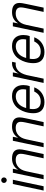

<svg xmlns="http://www.w3.org/2000/svg" viewBox="1212 -1966 768 3233"><g transform="rotate(-90 1596.5 -350.0)"><path d="M186 -518 76 0H4L114 -518ZM132 -668Q132 -687 145.5 -700.5Q159 -714 179 -714Q198 -714 211.5 -701Q225 -688 225 -668Q225 -648 211.5 -634.5Q198 -621 179 -621Q160 -621 146 -634.5Q132 -648 132 -668Z M371 -518 354 -427Q381 -477 430 -504.5Q479 -532 542 -532Q698 -532 698 -406Q698 -370 681 -294L619 0H547L612 -304Q623 -355 623 -385Q623 -470 518 -470Q450 -470 399 -425.5Q348 -381 329 -294L266 0H195L304 -518Z M909 -518 892 -427Q919 -477 968 -504.5Q1017 -532 1080 -532Q1236 -532 1236 -406Q1236 -370 1219 -294L1157 0H1085L1150 -304Q1161 -355 1161 -385Q1161 -470 1056 -470Q988 -470 937 -425.5Q886 -381 867 -294L804 0H733L842 -518Z M1595 -532Q1686 -532 1733 -480.5Q1780 -429 1780 -342Q1780 -281 1761 -234H1380Q1351 -49 1502 -49Q1620 -49 1671 -158H1742Q1711 -76 1645 -31Q1579 14 1494 14Q1403 14 1354.5 -33Q1306 -80 1306 -171Q1306 -214 1314.5 -260Q1323 -306 1344.5 -355.5Q1366 -405 1398 -443.5Q1430 -482 1481 -507Q1532 -532 1595 -532ZM1393 -294H1705Q1721 -383 1687.5 -426Q1654 -469 1589 -469Q1522 -469 1469.5 -425.5Q1417 -382 1393 -294Z M2141 -532Q2156 -532 2172 -530L2159 -470Q2000 -486 1948 -284L1888 0H1816L1926 -518H1993L1974 -416Q1986 -446 2006 -469Q2032 -499 2069 -515.5Q2106 -532 2141 -532Z M2438 -532Q2529 -532 2576 -480.5Q2623 -429 2623 -342Q2623 -281 2604 -234H2223Q2194 -49 2345 -49Q2463 -49 2514 -158H2585Q2554 -76 2488 -31Q2422 14 2337 14Q2246 14 2197.5 -33Q2149 -80 2149 -171Q2149 -214 2157.5 -260Q2166 -306 2187.5 -355.5Q2209 -405 2241 -443.5Q2273 -482 2324 -507Q2375 -532 2438 -532ZM2236 -294H2548Q2564 -383 2530.5 -426Q2497 -469 2432 -469Q2365 -469 2312.5 -425.5Q2260 -382 2236 -294Z M2836 -518 2819 -427Q2846 -477 2895 -504.5Q2944 -532 3007 -532Q3163 -532 3163 -406Q3163 -370 3146 -294L3084 0H3012L3077 -304Q3088 -355 3088 -385Q3088 -470 2983 -470Q2915 -470 2864 -425.5Q2813 -381 2794 -294L2731 0H2660L2769 -518Z"/></g></svg>

Font: Nacelle Light
Style: Italic
Weight: 300
Italic angle: -12°
Designer: Sora Sagano
Foundry: Sora Sagano
Version: Version 1.000;FEAKit 1.0